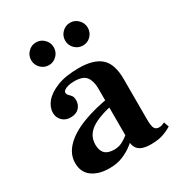

<svg xmlns="http://www.w3.org/2000/svg" viewBox="-167 -798 854 920"><g transform="rotate(-30 260.0 -338.5)"><path d="M401 11Q373 11 354 4Q335 -3 325.5 -18.5Q316 -34 316 -58V-350Q315 -391 297.5 -413Q280 -435 232 -435Q215 -435 200.5 -431.5Q186 -428 177.5 -422Q169 -416 169 -409Q169 -399 176 -392.5Q183 -386 189.5 -377.5Q196 -369 196 -352Q196 -327 179.5 -310Q163 -293 133 -293Q104 -293 86.5 -311Q69 -329 69 -354Q69 -385 92 -413Q115 -441 162.5 -460Q210 -479 283 -479Q365 -479 404.5 -444Q444 -409 444 -325V-104Q444 -65 451.5 -52.5Q459 -40 475 -40Q486 -40 493 -43Q500 -46 507 -49L517 -21Q497 -8 469.5 1.5Q442 11 401 11ZM172 11Q113 11 77 -15.5Q41 -42 41 -93Q41 -141 78.5 -180Q116 -219 185.5 -246Q255 -273 349 -287V-249Q255 -231 212 -201Q169 -171 169 -121Q169 -88 185.5 -71.5Q202 -55 237 -55Q261 -55 280.5 -65Q300 -75 315.5 -88Q331 -101 342 -111L348 -74Q329 -55 304 -35.5Q279 -16 247 -2.5Q215 11 172 11ZM356 -562Q330 -562 311.5 -580.5Q293 -599 293 -625Q293 -651 311.5 -669.5Q330 -688 356 -688Q381 -688 399.5 -669.5Q418 -651 418 -625Q418 -599 400 -580.5Q382 -562 356 -562ZM168 -562Q142 -562 123.5 -580.5Q105 -599 105 -625Q105 -651 123.5 -669.5Q142 -688 167 -688Q193 -688 211.5 -669.5Q230 -651 230 -625Q230 -599 211.5 -580.5Q193 -562 168 -562Z"/></g></svg>

Font: Frank Ruhl Libre SemiBold
Style: Regular
Weight: 600
Designer: Yanek Iontef
Foundry: Fontef
Version: Version 6.003;gftools[0.9.30]